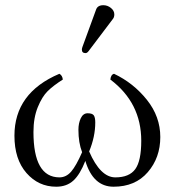

<svg xmlns="http://www.w3.org/2000/svg" viewBox="-20 -704 698 734"><path d="M375 -684.1Q391.1 -684.1 404.1 -673.6Q417 -663.1 417 -648.9Q417 -637.7 411.1 -630.9L318.8 -508.8Q313 -501 307.1 -501Q293 -501 293 -514.2Q293 -518.1 294.9 -523.9L347.2 -667Q353 -684.1 375 -684.1ZM592.8 -180.2Q592.8 -101.1 544.9 -45.7Q497.1 9.8 414.1 9.8Q335.9 9.8 306.2 -88.9Q286.1 -37.1 260.5 -13.7Q234.9 9.8 194.8 9.8Q127 9.8 81.1 -42.7Q35.2 -95.2 35.2 -185.1Q35.2 -349.1 207 -421.9Q218.3 -416 220.2 -399.9Q184.1 -377 162.6 -356Q141.1 -335 124.5 -294.4Q107.9 -253.9 107.9 -199.2Q107.9 -26.4 207 -25.9Q232.9 -25.9 252 -47.9Q271 -69.8 293.9 -122.1Q279.8 -158.2 279.8 -208Q279.8 -232.9 288.8 -252Q297.9 -271 314.9 -271Q333 -271 338.6 -262.9Q344.2 -254.9 344.2 -235.8Q344.2 -181.6 320.8 -125Q363.8 -25.9 420.9 -25.9Q474.1 -25.9 497.1 -57.4Q520 -88.9 520 -166Q520 -311 401.9 -399.9Q403.8 -418.9 416 -421.9Q490.2 -386.7 541.5 -322.5Q592.8 -258.3 592.8 -180.2Z"/></svg>

Font: Linux Libertine Display
Style: Regular
Weight: 400
Designer: Philipp H. Poll
Foundry: Philipp H. Poll
Version: Version 5.0.9